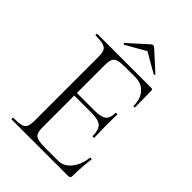

<svg xmlns="http://www.w3.org/2000/svg" viewBox="-229 -889 991 991"><g transform="rotate(45 266.5 -394.0)"><path d="M457 0H44Q42 0 42 -6Q42 -12 44 -12Q82 -12 101 -17Q120 -22 126.5 -37Q133 -52 133 -81V-544Q133 -573 126.5 -587.5Q120 -602 101 -607.5Q82 -613 44 -613Q42 -613 42 -619Q42 -625 44 -625H440Q449 -625 449 -616L451 -495Q451 -492 445.5 -492Q440 -492 440 -495Q440 -547 413 -576.5Q386 -606 342 -606H273Q236 -606 217.5 -601Q199 -596 192.5 -581.5Q186 -567 186 -538V-85Q186 -57 192.5 -43Q199 -29 217.5 -24Q236 -19 273 -19H365Q405 -19 434 -54Q463 -89 470 -146Q470 -149 476 -148.5Q482 -148 482 -145Q478 -119 475.5 -82.5Q473 -46 473 -15Q473 0 457 0ZM401 -235Q401 -280 382 -298Q363 -316 315 -316H161V-335H318Q364 -335 382 -350.5Q400 -366 400 -404Q400 -406 406 -406Q412 -406 412 -404Q412 -375 411.5 -359Q411 -343 411 -325Q411 -303 412 -281.5Q413 -260 413 -235Q413 -233 407 -233Q401 -233 401 -235ZM176 -690 279 -783Q284 -788 291 -788Q298 -788 302 -783L404 -690Q407 -689 404 -685.5Q401 -682 399 -683L291 -745L182 -683Q181 -682 177.5 -685.5Q174 -689 176 -690Z"/></g></svg>

Font: Cormorant Light
Style: Regular
Weight: 300
Designer: Christian Thalmann (Catharsis Fonts)
Foundry: Catharsis Fonts
Version: Version 4.000